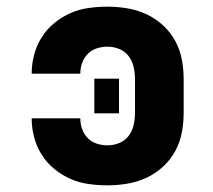

<svg xmlns="http://www.w3.org/2000/svg" viewBox="-20 -548 640 576"><path d="M302 8Q274 8 245.5 4Q217 0 191 -11.5Q165 -23 142.5 -41.5Q120 -60 105 -84Q90 -108 82.5 -136Q75 -164 75 -192Q75 -192 75 -192Q75 -192 75 -193H221Q221 -193 221 -192.5Q221 -192 221 -192Q221 -176 226.5 -160.5Q232 -145 243.5 -133.5Q255 -122 270.5 -117Q286 -112 302 -112Q321 -112 338 -119Q355 -126 366 -140.5Q377 -155 381 -173.5Q385 -192 385 -210V-310Q385 -328 381 -346.5Q377 -365 366 -379.5Q355 -394 338 -401Q321 -408 302 -408Q286 -408 270.5 -403Q255 -398 243.5 -386.5Q232 -375 226.5 -359.5Q221 -344 221 -328Q221 -328 221 -327.5Q221 -327 221 -327H75Q75 -328 75 -328Q75 -328 75 -328Q75 -356 82.5 -384Q90 -412 105 -436Q120 -460 142.5 -478.5Q165 -497 191 -508.5Q217 -520 245.5 -524Q274 -528 302 -528Q332 -528 362 -523Q392 -518 419 -505.5Q446 -493 468.5 -472.5Q491 -452 505.5 -425.5Q520 -399 525.5 -369.5Q531 -340 531 -310V-210Q531 -180 525.5 -150.5Q520 -121 505.5 -94.5Q491 -68 468.5 -47.5Q446 -27 419 -14.5Q392 -2 362 3Q332 8 302 8ZM337 -208H263V-312H337Z"/></svg>

Font: Iosevka SS04 Heavy Extended
Style: Regular
Weight: 900
Width: 7
Monospace: yes
Designer: Belleve Invis
Foundry: Belleve Invis
Version: Version 19.0.0; ttfautohint (v1.8.4)